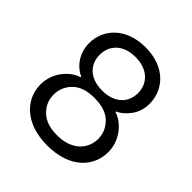

<svg xmlns="http://www.w3.org/2000/svg" viewBox="-195 -852 1001 1001"><g transform="rotate(45 305.5 -351.5)"><path d="M308 11C476 11 558 -84 558 -190C558 -282 491 -348 437 -364V-369C460 -378 482 -397 502 -424C522 -451 532 -484 532 -521C532 -620 457 -714 309 -714C164 -714 85 -623 85 -521C85 -446 130 -390 179 -369V-364C125 -348 58 -282 58 -190C58 -84 142 11 308 11ZM308 -394C215 -394 167 -448 167 -517C167 -586 215 -641 308 -641C401 -641 450 -585 450 -517C450 -448 401 -394 308 -394ZM307 -63C254 -63 213 -76 186 -103C158 -130 144 -162 144 -200C144 -239 158 -272 186 -299C213 -326 254 -339 308 -339C361 -339 402 -326 430 -299C458 -272 472 -239 472 -201C472 -129 418 -63 307 -63Z"/></g></svg>

Font: Be Vietnam
Style: Regular
Weight: 400
Designer: Gabriel Lam
Foundry: TypeRant
Version: Version 4.000